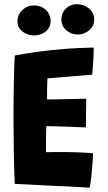

<svg xmlns="http://www.w3.org/2000/svg" viewBox="-20 -891 518 918"><path d="M408.5 6.5Q359.5 3.5 311.5 0.8Q263.5 -2 214 -3.5Q174 -5.5 132.5 -7.8Q91 -10 50.5 -12Q47 -96 45.8 -175.2Q44.5 -254.5 44.5 -324Q44.5 -435.5 46.5 -513.5Q48.5 -591.5 50.5 -625.5Q145 -643 225.5 -651.2Q306 -659.5 360.2 -661.5Q414.5 -663.5 428 -663.5Q428 -631 426 -599.8Q424 -568.5 421 -534L207 -516.5Q206.5 -510 206 -496.2Q205.5 -482.5 205.2 -466.2Q205 -450 205 -436Q205 -422 205 -415.5Q216.5 -415.5 234.8 -415.8Q253 -416 274.8 -416.5Q296.5 -417 318.5 -417.5Q340.5 -418 359.8 -418.2Q379 -418.5 392.5 -419L390.5 -282Q384 -282 365 -282.8Q346 -283.5 321.2 -284.5Q296.5 -285.5 271.5 -286.2Q246.5 -287 227.5 -287.5Q208.5 -288 201.5 -287.5Q201 -282.5 200.8 -270.8Q200.5 -259 200.2 -244.2Q200 -229.5 200 -213.8Q200 -198 199.8 -184.8Q199.5 -171.5 199.5 -163.5Q206 -163.5 234.5 -163.8Q263 -164 293 -164Q318 -164 343 -163Q368 -162 389.5 -160.8Q411 -159.5 424.5 -158.5Q424.5 -138.5 422.5 -112.8Q420.5 -87 418.2 -62Q416 -37 413.2 -18.2Q410.5 0.5 408.5 6.5ZM142.5 -721.5Q112 -721.5 87.8 -740Q63.5 -758.5 63.5 -788.5Q63.5 -821 86.8 -843Q110 -865 142 -865Q177.5 -865 199.8 -843Q222 -821 222 -789Q222 -759.5 198.5 -740.5Q175 -721.5 142.5 -721.5ZM351.5 -726Q320 -726 296.8 -746.8Q273.5 -767.5 273.5 -798Q273.5 -829 295.2 -850Q317 -871 347 -871Q381 -871 405.8 -850.2Q430.5 -829.5 430.5 -797.5Q430.5 -776 419 -760Q407.5 -744 389.5 -735Q371.5 -726 351.5 -726Z"/></svg>

Font: Grandstander Thin
Style: Bold
Weight: 700
Version: Version 1.200